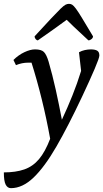

<svg xmlns="http://www.w3.org/2000/svg" viewBox="-73 -719 537 999"><path d="M-16 260Q-34 260 -43.5 241.5Q-53 223 -53 178Q9 178 53.5 162.5Q98 147 130 109Q162 71 188 3Q169 -102 144.5 -201.5Q120 -301 91 -393Q84 -393 74 -393Q41 -393 10 -380L-3 -407Q23 -433 54 -447.5Q85 -462 109 -462Q142 -462 155.5 -448.5Q169 -435 180 -398Q200 -329 217 -252.5Q234 -176 249 -96Q278 -158 303.5 -221.5Q329 -285 349 -350L338 -447Q352 -455 368.5 -458.5Q385 -462 400 -462Q421 -462 432.5 -455.5Q444 -449 444 -430Q444 -418 419.5 -360.5Q395 -303 355 -218Q282 -63 220.5 43.5Q159 150 101.5 205Q44 260 -16 260ZM286 -699Q295 -699 302.5 -694.5Q310 -690 322 -674Q334 -658 354.5 -624Q375 -590 411 -530Q411 -522 403 -515.5Q395 -509 387 -509Q341 -551 311.5 -579.5Q282 -608 274 -616Q262 -607 252 -600Q242 -593 228 -582.5Q214 -572 189.5 -555Q165 -538 124 -509Q118 -509 112.5 -515.5Q107 -522 107 -530Q162 -590 194 -624Q226 -658 242.5 -674Q259 -690 268 -694.5Q277 -699 286 -699Z"/></svg>

Font: Petrona Medium
Style: Italic
Weight: 500
Italic angle: -9°
Designer: Ringo R. Seeber
Foundry: Ringo R. Seeber
Version: Version 2.001; ttfautohint (v1.8.3)